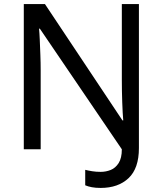

<svg xmlns="http://www.w3.org/2000/svg" viewBox="-20 -734 800 944"><path d="M475 190Q450 190 431.5 186.5Q413 183 399 177V101Q415 105 434 108Q453 111 475 111Q501 111 524.5 101.5Q548 92 563.5 67.5Q579 43 579 0L176 -593H172Q174 -574 175.5 -539Q177 -504 178.5 -464Q180 -424 180 -387V0H97V-714H201L582 -142H586Q583 -174 581 -230.5Q579 -287 579 -342V-714H663V-6Q663 94 612 142Q561 190 475 190Z"/></svg>

Font: Go Noto Current
Style: Regular
Weight: 400
Designer: Monotype Design Team
Foundry: Monotype Imaging Inc.
Version: Version 2.007; ttfautohint (v1.8) -l 8 -r 50 -G 200 -x 14 -D